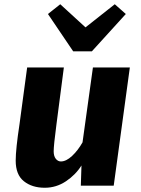

<svg xmlns="http://www.w3.org/2000/svg" viewBox="-20 -875 666 905"><path d="M191 10Q131 10 92.5 -20.8Q54 -51.5 54 -118Q54 -171.5 72 -290Q81 -357 90 -423.8Q99 -490.5 108 -557H281Q272 -489.5 263.5 -422.5Q255 -355.5 246 -288Q239.5 -238.5 236.2 -207Q233 -175.5 233 -162Q233 -139 243 -126.5Q253 -114 267 -114Q292 -114 319.8 -140Q347.5 -166 369 -204L418 -557H592L516 0H361L364 -95Q336.5 -51 290.8 -20.5Q245 10 191 10ZM325 -633 206 -809 264 -855 383 -746 521 -855 573 -809 413 -633Z"/></svg>

Font: Merriweather Sans ExtraBold
Style: Italic
Weight: 800
Italic angle: -7.5°
Designer: Eben Sorkin
Foundry: Eben Sorkin
Version: Version 2.001; ttfautohint (v1.8.3)